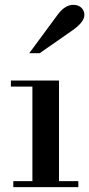

<svg xmlns="http://www.w3.org/2000/svg" viewBox="-20 -774 370 794"><path d="M144 -554H101L219 -714Q249 -754 283 -754Q304 -754 316.5 -742Q329 -730 329 -712Q329 -683 279 -648ZM25 -416V-441H224V-25H304V0H35V-25H114V-416Z"/></svg>

Font: Libre Bodoni
Style: Regular
Weight: 400
Designer: Pablo Impallari, Rodrigo Fuenzalida
Foundry: Pablo Impallari, Rodrigo Fuenzalida
Version: Version 1.001